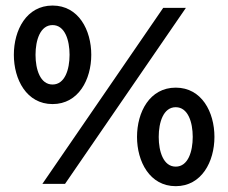

<svg xmlns="http://www.w3.org/2000/svg" viewBox="-20 -653 811 682"><path d="M166.7 -283.3C259 -283.3 304.2 -370.8 304.2 -458.3C304.2 -546.5 259 -633.3 166.7 -633.3C74.3 -633.3 29.2 -546.5 29.2 -458.3C29.2 -370.8 74.3 -283.3 166.7 -283.3ZM130.6 0H211.1L640.3 -625H559.7ZM166.7 -352.8C122.9 -352.8 106.2 -406.2 106.2 -458.3C106.2 -510.4 122.9 -563.9 166.7 -563.9C210.4 -563.9 227.1 -510.4 227.1 -458.3C227.1 -406.2 210.4 -352.8 166.7 -352.8ZM604.2 8.3C696.5 8.3 741.7 -79.2 741.7 -166.7C741.7 -254.9 696.5 -341.7 604.2 -341.7C511.8 -341.7 466.7 -254.9 466.7 -166.7C466.7 -79.2 511.8 8.3 604.2 8.3ZM604.2 -61.1C560.4 -61.1 543.8 -114.6 543.8 -166.7C543.8 -218.8 560.4 -272.2 604.2 -272.2C647.9 -272.2 664.6 -218.8 664.6 -166.7C664.6 -114.6 647.9 -61.1 604.2 -61.1Z"/></svg>

Font: Afacad Medium
Style: Regular
Weight: 500
Designer: Kristian Moeller
Foundry: Dicotype
Version: Version 1.000